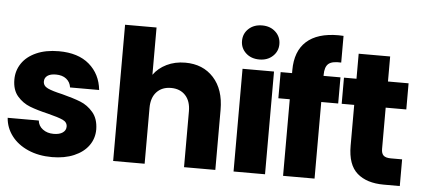

<svg xmlns="http://www.w3.org/2000/svg" viewBox="-53 -916 2286 1039"><g transform="rotate(5 1090.0 -396.5)"><path d="M3 -183H172Q175 -154 199 -136Q223 -118 258 -118Q290 -118 307.5 -130.5Q325 -143 325 -163Q325 -187 300 -198.5Q275 -210 219 -224Q159 -238 119 -253.5Q79 -269 50 -302.5Q21 -336 21 -393Q21 -441 47.5 -480.5Q74 -520 125.5 -543Q177 -566 248 -566Q353 -566 413.5 -514Q474 -462 483 -376H325Q321 -405 299.5 -422Q278 -439 243 -439Q213 -439 197 -427.5Q181 -416 181 -396Q181 -372 206.5 -360Q232 -348 286 -336Q348 -320 387 -304.5Q426 -289 455.5 -254.5Q485 -220 486 -162Q486 -113 458.5 -74.5Q431 -36 379.5 -14Q328 8 260 8Q187 8 130 -17Q73 -42 40 -85.5Q7 -129 3 -183Z M1147 -326V0H977V-303Q977 -359 948 -390Q919 -421 870 -421Q821 -421 792 -390Q763 -359 763 -303V0H592V-740H763V-483Q789 -520 834 -542Q879 -564 935 -564Q1031 -564 1089 -500.5Q1147 -437 1147 -326Z M1230 -708Q1230 -748 1258.5 -774.5Q1287 -801 1332 -801Q1376 -801 1404.5 -774.5Q1433 -748 1433 -708Q1433 -669 1404.5 -642.5Q1376 -616 1332 -616Q1287 -616 1258.5 -642.5Q1230 -669 1230 -708ZM1417 -558V0H1246V-558Z M1778 -416H1686V0H1515V-416H1453V-558H1515V-574Q1515 -677 1574 -730.5Q1633 -784 1747 -784Q1766 -784 1775 -783V-638Q1726 -641 1706 -624Q1686 -607 1686 -563V-558H1778Z M2149 -145V0H2062Q1969 0 1917 -45.5Q1865 -91 1865 -194V-416H1797V-558H1865V-694H2036V-558H2148V-416H2036V-192Q2036 -167 2048 -156Q2060 -145 2088 -145Z"/></g></svg>

Font: Poppins A&M
Style: Bold-A&M
Weight: 700
Designer: Ninad Kale (Devanagari), Jonny Pinhorn (Latin)
Foundry: Indian Type Foundry
Version: 4.004